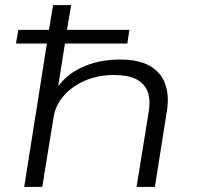

<svg xmlns="http://www.w3.org/2000/svg" viewBox="-20 -725 766 745"><path d="M74 0 162 -556H42L51 -609H170L186 -705H256L240 -609H482L474 -556H232L202 -367H190Q228 -431 295 -462.5Q362 -494 445 -494Q518 -494 561 -469.5Q604 -445 620.5 -400.5Q637 -356 628 -297L581 0H510L557 -291Q565 -340 552 -371.5Q539 -403 507 -418.5Q475 -434 423 -434Q360 -434 309.5 -412Q259 -390 227 -353Q195 -316 188 -271L144 0Z"/></svg>

Font: Nunito Sans 10pt Expanded Light
Style: Italic
Weight: 300
Width: 7
Italic angle: -9°
Designer: Vernon Adams
Foundry: Vernon Adams
Version: Version 3.101;gftools[0.9.27]